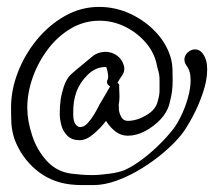

<svg xmlns="http://www.w3.org/2000/svg" viewBox="-20 -451 647 556"><path d="M250 85Q232 85 216.5 85Q201 85 183 83Q126 76 84 40.5Q42 5 22 -48Q14 -73 13 -94Q12 -115 12 -140Q12 -190 31.5 -241Q51 -292 86 -335Q121 -378 167.5 -404.5Q214 -431 267 -431Q315 -431 358.5 -410.5Q402 -390 433.5 -355.5Q465 -321 476 -278Q479 -265 479.5 -250.5Q480 -236 480 -219Q480 -200 478 -185.5Q476 -171 471 -152Q465 -127 445.5 -106Q426 -85 400.5 -71.5Q375 -58 350 -58Q330 -58 314 -70.5Q298 -83 287 -101Q273 -82 251.5 -63.5Q230 -45 211 -45Q188 -45 175 -58Q162 -71 157.5 -89Q153 -107 153 -121Q153 -144 155.5 -161.5Q158 -179 165 -201Q173 -224 185.5 -235.5Q198 -247 218 -263Q233 -275 247.5 -287.5Q262 -300 284 -301Q304 -301 319 -290Q334 -279 339 -260Q340 -257 340 -252Q340 -241 333 -231.5Q326 -222 320 -211H321Q327 -205 325 -201Q325 -194 325.5 -187Q326 -180 326 -172Q326 -166 325.5 -160Q325 -154 324 -149Q323 -147 324 -144Q325 -141 324 -138Q324 -126 330.5 -113.5Q337 -101 350 -101Q376 -101 404 -117.5Q432 -134 437 -159Q442 -176 442 -188.5Q442 -201 442 -220Q442 -234 438.5 -245.5Q435 -257 433 -268Q425 -302 400 -330Q375 -358 340.5 -374.5Q306 -391 268 -391Q223 -391 184.5 -368Q146 -345 118 -307.5Q90 -270 74.5 -226Q59 -182 59 -139Q59 -102 73 -59Q87 -16 116 15.5Q145 47 188 52Q204 54 218 55Q232 56 248 56Q268 56 297 52Q326 48 342 41Q366 30 392.5 10Q419 -10 443 -34Q467 -58 483 -79Q493 -92 504.5 -115.5Q516 -139 524 -167Q532 -195 532 -219Q532 -246 520 -261Q514 -270 514 -278Q514 -290 523.5 -299Q533 -308 545 -308Q558 -308 567 -296Q580 -279 580 -250Q580 -219 567.5 -182Q555 -145 537.5 -112.5Q520 -80 506 -62Q487 -38 457 -12Q427 14 391.5 36Q356 58 319.5 71.5Q283 85 250 85ZM212 -83Q223 -83 233 -93.5Q243 -104 251.5 -118Q260 -132 264 -140Q266 -145 273 -156.5Q280 -168 287.5 -181Q295 -194 299 -201Q294 -203 291 -208.5Q288 -214 292 -221V-222Q294 -225 293 -233.5Q292 -242 290 -250Q288 -258 286 -257Q257 -257 234.5 -235Q212 -213 202 -187Q196 -170 194 -156Q192 -142 192 -122Q192 -100 198.5 -91.5Q205 -83 212 -83Z"/></svg>

Font: Ruge Boogie
Style: Regular
Weight: 400
Designer: Robert E. Leuschke
Foundry: Robert E. Leuschke
Version: Version 1.010; ttfautohint (v1.8.3)